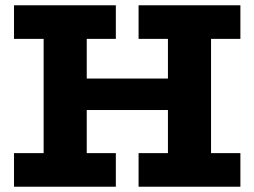

<svg xmlns="http://www.w3.org/2000/svg" viewBox="-20 -706 962 726"><path d="M196 -290V-409H727V-290ZM33 0V-127H418V0ZM145 -70V-613H308V-70ZM33 -559V-686H418V-559ZM504 0V-127H889V0ZM615 -74V-616H778V-74ZM504 -559V-686H889V-559Z"/></svg>

Font: BioRhyme ExtraBold ExtraBold
Style: Regular
Weight: 800
Version: Version 1.600;gftools[0.9.33]